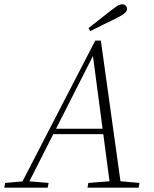

<svg xmlns="http://www.w3.org/2000/svg" viewBox="-54 -869 711 889"><path d="M-34 0 -30 -22 60 -30H75L171 -22L167 0ZM35 0 387 -681H413L508 0H457L374 -628H385L381 -619L67 0ZM179 -248 187 -273H452L451 -248ZM351 0 355 -22 471 -31H489L592 -22L588 0ZM356 -739Q382 -759 407.5 -779.5Q433 -800 458 -819Q480 -836 490.5 -842.5Q501 -849 512 -849Q522 -849 528 -843Q534 -837 534 -828Q534 -817 524 -808.5Q514 -800 488 -786Q457 -771 426 -756Q395 -741 364 -725Z"/></svg>

Font: Source Serif 4 36pt Light
Style: Italic
Weight: 300
Italic angle: -12°
Designer: Frank Grießhammer
Foundry: Adobe Systems Incorporated
Version: Version 4.004;hotconv 1.0.116;makeotfexe 2.5.65601